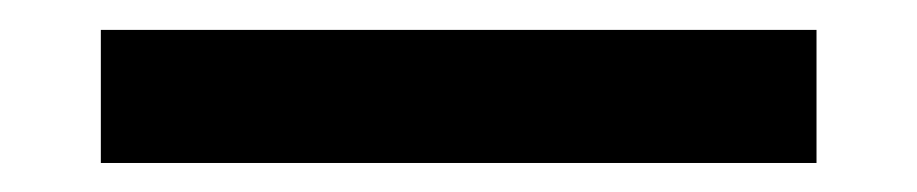

<svg xmlns="http://www.w3.org/2000/svg" viewBox="-20 -412 626 131"><path d="M48.8 -300.8V-391.6H537.1V-300.8Z"/></svg>

Font: Cascadia Mono
Style: Regular
Weight: 400
Monospace: yes
Designer: Aaron Bell
Foundry: Saja Typeworks
Version: Version 2102.003